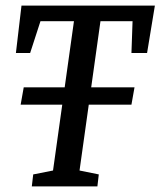

<svg xmlns="http://www.w3.org/2000/svg" viewBox="-20 -668 575 688"><path d="M54 -293 65 -355H462L451 -293ZM94 0 99 -43 170 -57 245 -592H125L88 -478H37L57 -648H535L507 -478H451L455 -592H340L265 -57L334 -43L329 0Z"/></svg>

Font: Faustina Medium
Style: Italic
Weight: 500
Italic angle: -8°
Designer: Alfonso Garcia
Foundry: http://www.omnibus-type.com
Version: Version 1.200